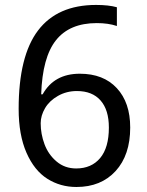

<svg xmlns="http://www.w3.org/2000/svg" viewBox="-20 -744 591 774"><path d="M451.2 -714.8V-639.2Q416.5 -650.9 370.1 -650.9Q260.7 -650.9 205.8 -582Q150.9 -513.2 146 -363.8H151.9Q198.2 -446.8 301.8 -446.8Q397 -446.8 450.9 -388.7Q504.9 -330.6 504.9 -230Q504.9 -118.7 446 -54.4Q387.2 9.8 288.1 9.8Q223.1 9.8 170.7 -23.4Q118.2 -56.6 86.7 -128.4Q55.2 -200.2 55.2 -305.2Q55.2 -518.1 133.3 -621.1Q211.4 -724.1 367.2 -724.1Q418 -724.1 451.2 -714.8ZM418.9 -230Q418.9 -300.8 385.5 -338.9Q352.1 -377 290 -377Q248 -377 213.6 -357.4Q179.2 -337.9 161.6 -307.9Q144 -277.8 144 -247.1Q144 -204.1 159.4 -162.6Q174.8 -121.1 208 -93Q241.2 -64.9 287.1 -64.9Q348.6 -64.9 383.8 -106.9Q418.9 -148.9 418.9 -230Z"/></svg>

Font: Noto Sans Bengali
Style: Regular
Weight: 400
Designer: Monotype Design team
Foundry: Monotype Imaging Inc.
Version: Version 1.00